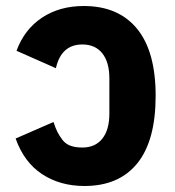

<svg xmlns="http://www.w3.org/2000/svg" viewBox="-20 -607 584 639"><path d="M261 12Q180 12 120 -27.5Q60 -67 32 -146L158 -201Q165 -180 171 -168Q177 -156 187.5 -142Q198 -128 214.5 -122Q231 -116 254 -116Q297 -116 320.5 -145.5Q344 -175 344 -229V-346Q344 -400 320.5 -429.5Q297 -459 254 -459Q184 -459 166 -380L35 -438Q61 -509 119.5 -548Q178 -587 259 -587Q374 -587 436 -511.5Q498 -436 498 -288Q498 -139 437 -63.5Q376 12 261 12Z"/></svg>

Font: Anuphan
Style: Bold
Weight: 700
Designer: Mike Abbink, Paul van der Laan, Pieter van Rosmalen, Mint Tantisuwanna
Foundry: Bold Monday; Cadson Demak
Version: Version 3.002;hotconv 1.0.109;makeotfexe 2.5.65596